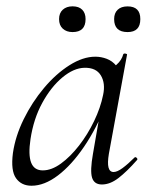

<svg xmlns="http://www.w3.org/2000/svg" viewBox="-20 -580 474 613"><path d="M80.6 13Q48.2 13 31.1 -11.1Q14 -35.2 21.2 -91Q29 -145.2 55.7 -199.5Q82.4 -253.8 120.5 -299.1Q158.6 -344.4 201.7 -371.7Q244.8 -399 284.4 -399Q302.8 -399 320.6 -392.3Q338.4 -385.6 351.1 -370.3Q363.8 -355 365.8 -330.4L323.4 -357Q335.6 -359 352.1 -373.4Q368.6 -387.8 373.6 -407Q375.6 -410 381.1 -408.8Q386.6 -407.6 385.6 -405.6L327.6 -89Q317.8 -30.8 342.6 -30.8Q354.2 -30.8 371.4 -43.5Q388.6 -56.2 409.4 -77Q412.4 -80 416.4 -76Q420.4 -72 417.4 -69Q384.8 -32 358.1 -11.5Q331.4 9 305.4 9Q280.6 9 273.9 -12.9Q267.2 -34.8 276.8 -89L301 -229L318 -246Q288.4 -170.4 248.4 -111.6Q208.4 -52.8 165 -19.9Q121.6 13 80.6 13ZM116.6 -36Q144.6 -36 174.6 -57.8Q204.6 -79.6 232.3 -115.2Q260 -150.8 280.5 -193.5Q301 -236.2 309.2 -277Q317.2 -314 302 -339.2Q286.8 -364.4 249.6 -363.6Q215.2 -362.8 179 -332.6Q142.8 -302.4 115 -251.6Q87.2 -200.8 77.4 -136Q69.8 -85.8 79.4 -60.9Q89 -36 116.6 -36ZM211.6 -477.6Q192.3 -477.6 180.4 -488.5Q168.6 -499.4 168.6 -519Q168.6 -538.2 180.4 -549Q192.3 -559.8 211.6 -559.8Q231.9 -559.8 242.5 -549Q253.2 -538.2 253.2 -519Q253.2 -477.6 211.6 -477.6ZM387.3 -477.6Q344.4 -477.6 344.4 -519Q344.4 -538.2 355.7 -548.9Q366.9 -559.6 387.3 -559.6Q428 -559.6 428 -519Q428 -477.6 387.3 -477.6Z"/></svg>

Font: Cormorant Light
Style: Italic
Weight: 300
Italic angle: -10°
Designer: Christian Thalmann (Catharsis Fonts)
Foundry: Catharsis Fonts
Version: Version 4.000